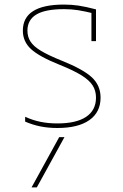

<svg xmlns="http://www.w3.org/2000/svg" viewBox="-20 -550 540 840"><path d="M141 270H118L239 50H262ZM231 10Q191 10 156.5 3Q122 -4 90 -18V-39Q123 -24 157 -17Q191 -10 231 -10Q314 -10 357 -39Q400 -68 400 -123Q400 -153 385.5 -176Q371 -199 336.5 -220.5Q302 -242 242 -266Q152 -302 116 -335Q80 -368 80 -416Q80 -473 125 -501.5Q170 -530 260 -530Q293 -530 323.5 -525.5Q354 -521 400 -509V-370H380V-511L395 -490Q350 -501 321 -505.5Q292 -510 260 -510Q178 -510 139 -486.5Q100 -463 100 -416Q100 -389 113.5 -368Q127 -347 159.5 -327.5Q192 -308 249 -285Q344 -247 382 -211.5Q420 -176 420 -123Q420 -59 371 -24.5Q322 10 231 10Z"/></svg>

Font: M PLUS 1 Code Thin
Style: Regular
Weight: 250
Designer: Coji Morishita
Foundry: UNDERFOREST DESIGN
Version: Version 1.002